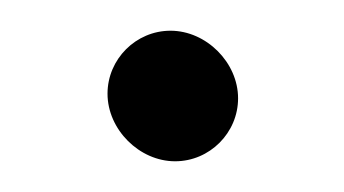

<svg xmlns="http://www.w3.org/2000/svg" viewBox="-20 -127 224 125"><path d="M50 -66C50 -42.7 70.7 -22 94 -22C116.5 -22 135 -40.5 135 -63C135 -86.3 114.3 -107 91 -107C68.5 -107 50 -88.5 50 -66Z"/></svg>

Font: HoneyBee
Style: Bd
Weight: 700
Foundry: Cannot Into Space Fonts
Version: Version 0.89